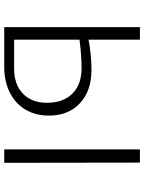

<svg xmlns="http://www.w3.org/2000/svg" viewBox="96 -794 698 931"><g transform="rotate(90 445.5 -329.0)"><path d="M541 -216Q541 -152 512 -103Q483 -54 429 -27Q375 0 304 0H112V-658H173V-409Q249 -423 320 -423Q420 -423 480.5 -367.5Q541 -312 541 -216ZM770 0H705V-658H769ZM479 -207Q479 -285 435 -330Q391 -375 310 -375Q250 -375 173 -365V-48H313Q391 -48 435 -91Q479 -134 479 -207Z"/></g></svg>

Font: Ysabeau Infant Semilight
Style: Regular
Weight: 300
Designer: Christian Thalmann (Catharsis Fonts)
Version: Version 0.003